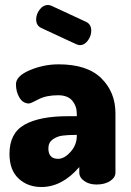

<svg xmlns="http://www.w3.org/2000/svg" viewBox="-20 -740 524 770"><path d="M285 -563 145 -628Q125 -638 125 -662Q125 -683 139 -701.5Q153 -720 172 -720Q178 -720 186 -717L326 -652Q346 -642 346 -617Q346 -596 332.5 -577.5Q319 -559 300 -559Q295 -559 285 -563ZM215 -482Q330 -482 386.5 -426Q443 -370 443 -286V-48Q443 -28 421.5 -14Q400 0 367 0Q338 0 318 -14Q298 -28 298 -48V-70Q229 10 146 10Q91 10 54.5 -24Q18 -58 18 -123Q18 -206 78.5 -240Q139 -274 252 -274H288V-284Q288 -314 270 -336Q252 -358 213 -358Q165 -358 134 -341.5Q103 -325 96 -325Q72 -325 58 -348.5Q44 -372 44 -402Q44 -435 99.5 -458.5Q155 -482 215 -482ZM288 -195V-199H284Q251 -199 229.5 -196Q208 -193 191 -180.5Q174 -168 174 -145Q174 -103 213 -103Q238 -103 263 -131Q288 -159 288 -195Z"/></svg>

Font: Dosis
Style: ExtraBold
Weight: 800
Designer: EdgarTolentino, PabloImpallari, IginoMarini
Foundry: EdgarTolentino, PabloImpallari, IginoMarini
Version: Version 1.007